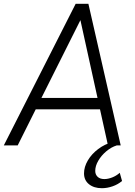

<svg xmlns="http://www.w3.org/2000/svg" viewBox="-41 -765 709 1010"><path d="M-21 0 357 -745H424L594 0H527L485 -190H147L52 0ZM177 -250H472L382 -659ZM495 225Q453 225 427 204Q401 183 401 147Q401 113 421 79Q441 45 475.5 19Q510 -7 552 -18H576L573 0Q544 9 518 31Q492 53 476 80.5Q460 108 460 134Q460 153 472.5 165Q485 177 508 177Q527 177 549 168.5Q571 160 589 144L601 187Q580 205 551.5 215Q523 225 495 225Z"/></svg>

Font: Plus Jakarta Sans Light
Style: Italic
Weight: 300
Italic angle: -8°
Designer: Gumpita Rahayu
Foundry: Tokotype
Version: Version 2.071; ttfautohint (v1.8.4.7-5d5b);gftools[0.9.29]